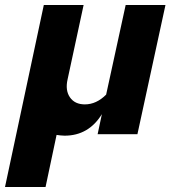

<svg xmlns="http://www.w3.org/2000/svg" viewBox="-59 -536 687 767"><path d="M-39 211 116 -516H275L211 -219Q201 -175 220.5 -147Q240 -119 280 -119Q326 -119 365 -158L443 -516H602L490 0H331L348 -80Q295 6 199 6Q191 6 183 5Q175 4 167 3L123 211Z"/></svg>

Font: Red Hat Text VF
Style: Italic
Weight: 400
Italic angle: -12°
Designer: Pentagram, MCKL
Foundry: Pentagram, MCKL
Version: Version 1.023